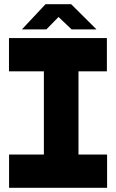

<svg xmlns="http://www.w3.org/2000/svg" viewBox="-20 -901 557 921"><path d="M190.5 0V-558.7L324 -718.5H356.5V-159.8L223 0ZM23.5 0V-159.8H190.5V0ZM223 0 356.5 -159.8H493.7V0ZM23.1 -558.7V-718.5H324L190.5 -558.7ZM356.5 -558.7V-718.5H492.7V-558.7ZM323.4 -760 217.7 -860.5 321.3 -880.9 441.9 -761V-760ZM85.9 -760V-761L198.5 -880.9H320.9L202.5 -760Z"/></svg>

Font: Foldit Thin
Style: Regular
Weight: 100
Designer: Sophia Tai
Foundry: Sophia Tai
Version: Version 1.003